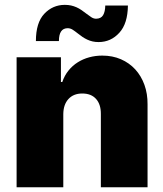

<svg xmlns="http://www.w3.org/2000/svg" viewBox="-20 -786 686 806"><path d="M49.7 0V-545.5H235.8V-441.8H241.5Q250.7 -469.1 267.6 -489.9Q284.4 -510.7 306.5 -524.5Q328.5 -538.4 354.8 -545.5Q381 -552.6 409.1 -552.6Q452.4 -552.6 487.6 -537.3Q522.7 -522 547.8 -494.7Q572.8 -467.3 586.3 -429.9Q599.8 -392.4 599.4 -348V0H403.4V-306.8Q403.8 -347.7 383.3 -370.6Q362.9 -393.5 325.3 -393.5Q288.7 -393.5 267.4 -370.4Q246.1 -347.3 245.7 -306.8V0ZM165.8 -728Q201 -765.3 251.4 -765.6Q266.3 -765.6 278.2 -763Q290.1 -760.3 301 -755.5Q311.8 -750.7 321.9 -743.8Q332 -736.9 343 -728.3Q354 -719.8 363.6 -713.6Q373.2 -707.4 383.5 -707.4Q404.1 -707.7 412.8 -722.3Q421.5 -736.9 421.9 -762.8H517Q516 -686.8 481.2 -648.8Q445.7 -609.4 393.8 -609.4Q380.3 -609.4 368.8 -612Q357.2 -614.7 346.8 -619.5Q336.3 -624.3 326.3 -631Q316.4 -637.8 306.1 -646Q295.1 -654.8 285.2 -661.2Q275.2 -667.6 264.2 -667.6Q227.3 -667.6 227.3 -613.6H130.7Q130.7 -690.7 165.8 -728Z"/></svg>

Font: Inter P Black
Style: Regular
Weight: 900
Designer: Rasmus Andersson
Foundry: rsms
Version: Version 3.018;git-588b23468